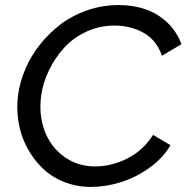

<svg xmlns="http://www.w3.org/2000/svg" viewBox="-20 -734 751 760"><path d="M340.8 5.9Q282.2 5.9 231.7 -14.6Q181.2 -35.2 145.3 -71Q109.4 -106.9 85.4 -153.1Q61.5 -199.2 53 -252.7Q44.4 -306.2 51.8 -359.9Q59.1 -411.6 81.1 -462.6Q103 -513.7 139.2 -558.8Q175.3 -604 221.2 -638.7Q267.1 -673.3 326.2 -693.6Q385.3 -713.9 449.2 -713.9Q543.5 -713.9 607.9 -671.9Q672.4 -629.9 698.2 -559.1L621.1 -513.2Q599.6 -575.7 548.3 -604.2Q497.1 -632.8 433.1 -632.8Q374 -632.8 321.8 -608.6Q269.5 -584.5 233.4 -544.4Q197.3 -504.4 173.8 -455.8Q150.4 -407.2 143.1 -356Q132.8 -282.2 156 -218Q179.2 -153.8 232.7 -114.5Q286.1 -75.2 356.9 -75.2Q420.9 -75.2 483.9 -106.7Q546.9 -138.2 585.9 -200.2L654.8 -159.2Q625 -107.9 571.3 -69.6Q517.6 -31.2 458 -12.7Q398.4 5.9 340.8 5.9Z"/></svg>

Font: Rawline Medium
Style: Italic
Weight: 500
Italic angle: -12°
Designer: Matt McInerney, Pablo Impallari, Rodrigo Fuenzalida
Foundry: Matt McInerney, Pablo Impallari, Rodrigo Fuenzalida
Version: Version 4.020;PS 004.020;hotconv 1.0.88;makeotf.lib2.5.64775